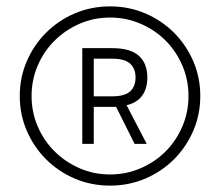

<svg xmlns="http://www.w3.org/2000/svg" viewBox="-20 -726 690 602"><path d="M325 -144Q266 -144 214.5 -166Q163 -188 124.5 -226.5Q86 -265 64 -316Q42 -367 42 -425Q42 -483 64 -534Q86 -585 124.5 -623.5Q163 -662 214.5 -684Q266 -706 325 -706Q384 -706 435.5 -684Q487 -662 525.5 -623.5Q564 -585 586 -534Q608 -483 608 -425Q608 -367 586 -316Q564 -265 525.5 -226.5Q487 -188 435.5 -166Q384 -144 325 -144ZM325 -179Q376 -179 421 -198.5Q466 -218 499 -251Q532 -284 551.5 -329Q571 -374 571 -425Q571 -476 551.5 -521Q532 -566 499 -599Q466 -632 421 -651.5Q376 -671 325 -671Q274 -671 229.5 -651.5Q185 -632 151.5 -599Q118 -566 98.5 -521Q79 -476 79 -425Q79 -374 98.5 -329Q118 -284 151.5 -251Q185 -218 229.5 -198.5Q274 -179 325 -179ZM344 -391H274V-275H238V-575H332Q389 -575 415.5 -551Q442 -527 442 -483Q442 -449 426 -426.5Q410 -404 377 -396L440 -275H402ZM274 -542V-424H332Q371 -424 388 -439.5Q405 -455 405 -483Q405 -511 388 -526.5Q371 -542 332 -542Z"/></svg>

Font: Retni Sans Light
Style: Regular
Weight: 300
Designer: Vitaly Kuzmin
Foundry: ParaType Ltd.
Version: Version 1.00;March 2, 2019;FontCreator 11.5.0.2425 64-bit; t